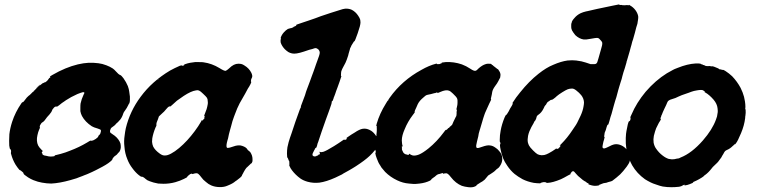

<svg xmlns="http://www.w3.org/2000/svg" viewBox="-20 -766 3322 841"><path d="M149 -390Q155 -395 155 -395Q157 -395 149 -389Q142 -383 139 -381Q137 -380 149 -390ZM368 -491Q387 -492 411 -489Q428 -487 446 -480Q462 -474 474 -466Q481 -461 487 -454Q499 -440 507 -437Q509 -436 509.5 -436Q510 -436 514 -431.5Q518 -427 521 -423Q533 -406 540 -389Q545 -375 546 -365Q548 -353 549 -343Q550 -323 547 -315Q547 -313 546 -313Q545 -313 542 -306Q536 -293 527 -281Q522 -275 520 -269Q515 -252 505 -240Q502 -238 500 -235Q498 -232 493 -228Q488 -224 487 -222Q483 -217 477 -213Q466 -206 465 -202Q461 -195 462 -188Q463 -184 473 -178Q494 -165 504 -146Q509 -137 509 -127Q510 -118 507 -110Q505 -103 501 -99Q498 -97 496 -94Q492 -88 486 -84.5Q480 -81 475 -74Q471 -68 472 -67Q472 -67 471 -65.5Q470 -64 467.5 -62Q465 -60 463 -58Q448 -45 412 -27Q404 -23 399.5 -20.5Q395 -18 383 -12.5Q371 -7 369.5 -6.5Q368 -6 365 -4.5Q362 -3 359 -2Q356 -1 351 1Q346 3 340 5.5Q334 8 326.5 10.5Q319 13 315 15Q311 16 288 23Q242 36 205 38Q186 38 164 34Q146 31 126 23Q114 18 103 11Q83 -2 83 -6Q84 -8 79.5 -12Q75 -16 71 -19Q67 -21 65 -22Q57 -31 48 -45Q35 -67 29 -90Q27 -95 28 -98Q30 -108 25 -113L23 -115L22 -120Q21 -126 20.5 -128.5Q20 -131 20 -149Q20 -167 21 -178Q24 -204 33 -232Q47 -275 74 -314Q78 -319 78 -319Q79 -317 80 -318Q82 -319 86 -324Q99 -342 105 -346Q110 -349 117 -356.5Q124 -364 125 -364Q127 -364 128 -367V-368Q128 -367 132.5 -371.5Q137 -376 142 -381.5Q147 -387 149 -388Q152 -391 156 -393Q160 -396 169 -403H170Q169 -402 170 -402Q171 -402 175 -405Q176 -406 176 -406Q178 -404 184 -410Q185 -411 185.5 -411Q186 -411 186.5 -412Q187 -413 188.5 -414.5Q190 -416 190 -416L191 -418Q195 -421 194 -422Q194 -423 196 -424Q204 -429 199 -430Q198 -431 200 -432Q203 -434 210 -438Q267 -471 321 -484Q347 -490 368 -491ZM342 -362Q334 -360 319 -354Q290 -341 269 -327Q265 -324 262 -322Q252 -316 239 -305Q230 -298 228.5 -299Q227 -300 223 -299Q217 -297 211 -288Q209 -286 208 -282Q207 -277 197 -265Q183 -250 181 -246Q179 -244 175 -238Q170 -232 164 -229Q162 -228 159 -223Q154 -216 154 -212Q154 -209 154.5 -208.5Q155 -208 155 -206Q153 -202 151 -197Q147 -188 144 -174Q138 -148 147 -129Q151 -121 161 -111L168 -104L166 -103Q160 -97 166 -93Q167 -92 166 -92Q165 -91 167 -89Q169 -87 172 -86Q173 -85 177 -84.5Q181 -84 185 -83Q197 -79 212 -81Q214 -81 216 -81.5Q218 -82 219 -82.5Q220 -83 220 -84Q219 -86 222 -86Q232 -88 246 -92Q268 -98 287 -106Q327 -121 362 -142Q365 -144 371 -147.5Q377 -151 378 -150Q381 -148 390 -152Q394 -155 396 -155.5Q398 -156 399.5 -157.5Q401 -159 405 -162Q410 -165 411 -170Q411 -172 414 -174Q420 -179 421 -187Q423 -192 422 -195Q421 -198 418.5 -199Q416 -200 408 -203Q390 -208 382 -213Q353 -232 339 -258Q334 -268 332 -279Q332 -284 332 -295.5Q332 -307 333 -313Q337 -332 346 -351Q351 -359 349 -361Q347 -363 342 -362Z M834 -494Q837 -494 852.5 -494Q868 -494 872 -493Q908 -488 941 -468Q963 -454 969 -456Q974 -458 983 -466Q994 -477 1004 -482Q1014 -487 1025 -487Q1032 -487 1036 -486Q1044 -484 1051 -479Q1071 -467 1081 -447Q1087 -434 1084 -427Q1079 -419 1079 -410Q1079 -409 1080 -408Q1081 -407 1080 -404Q1078 -398 1071 -386Q1066 -379 1061.5 -370Q1057 -361 1054 -356Q1041 -334 1030 -314Q1021 -296 1019 -291Q1017 -286 1015.5 -282Q1014 -278 1010 -268Q1006 -258 1005 -255Q998 -237 992 -212Q990 -206 988 -198Q982 -177 979 -160Q977 -153 976 -150Q970 -128 973 -121Q974 -118 978 -118Q984 -118 1001 -124Q1025 -133 1041 -127Q1059 -121 1064 -111Q1067 -106 1068 -107L1076 -100Q1086 -85 1086 -70Q1086 -64 1086 -60Q1085 -57 1083.5 -53.5Q1082 -50 1081 -50.5Q1080 -51 1075.5 -46Q1071 -41 1065 -36Q1059 -32 1053 -22Q1050 -18 1049 -15Q1045 -9 1046 -9Q1046 -9 1043.5 -5Q1041 -1 1040 1.5Q1039 4 1039 5Q1036 10 1017 24Q1013 26 1011 28Q1000 38 977 47Q962 54 941.5 53.5Q921 53 905 46Q893 41 882 31Q869 21 863 12Q854 0 849 -4Q848 -5 846 -6Q840 -9 825 -4Q823 -3 822 -4Q822 -6 817.5 -5Q813 -4 810 -1Q808 1 805 3Q800 7 800 9Q800 11 785 18Q769 26 748 32Q723 39 696 39Q682 39 673 38Q651 34 636 28Q624 24 618 18Q606 7 600 8Q598 9 588 1Q573 -11 560 -29Q546 -47 538 -68Q527 -94 525 -124Q522 -148 526 -173Q528 -190 531 -204Q549 -279 596 -342Q646 -410 725 -457Q745 -468 768 -478Q776 -480 776 -480Q776 -478 777.5 -478Q779 -478 782 -478.5Q785 -479 787 -481L789 -482L786 -483H784L791 -485Q802 -489 813 -491Q820 -492 834 -494ZM674 -419Q675 -420 672 -419L670 -417Q672 -416 674 -419ZM838 -370Q817 -367 785 -346Q767 -334 755 -325Q741 -313 735 -307Q730 -302 728 -301Q726 -300 726 -299.5Q726 -299 725 -300Q723 -301 718 -298Q716 -297 709 -289Q702 -281 698.5 -277Q695 -273 693 -272Q691 -271 684.5 -264Q678 -257 676 -256Q675 -254 674 -250Q673 -246 672 -244Q671 -242 670 -239Q669 -236 667 -231.5Q665 -227 665 -221V-215L661 -207Q651 -183 647 -160Q646 -153 646 -145Q647 -133 651 -124Q659 -108 680 -93Q692 -84 703 -85Q714 -85 729 -93Q746 -102 764.5 -117.5Q783 -133 800 -151.5Q817 -170 833 -191.5Q849 -213 861 -234L864 -240L865 -239L866 -238L868 -239Q870 -240 871 -242.5Q872 -245 873 -245Q874 -245 875 -246.5Q876 -248 875.5 -249Q875 -250 875 -252Q878 -257 875 -259L874 -260L876 -264Q879 -272 885 -288Q888 -298 890 -310Q891 -315 890 -322Q890 -332 886.5 -337.5Q883 -343 870 -355Q858 -367 851.5 -369.5Q845 -372 838 -370Z M1492 -728Q1508 -729 1521 -723Q1538 -714 1549 -697Q1556 -687 1558 -679Q1559 -675 1559 -668Q1559 -655 1547 -621Q1535 -587 1533 -586Q1530 -585 1527 -579Q1525 -575 1523 -572.5Q1521 -570 1519.5 -567Q1518 -564 1517 -561Q1513 -555 1512 -548Q1511 -544 1509.5 -539.5Q1508 -535 1507 -531Q1507 -527 1499 -505Q1493 -489 1489 -483Q1487 -480 1485.5 -476.5Q1484 -473 1479 -464L1475 -454L1474 -447Q1474 -439 1473.5 -436Q1473 -433 1474.5 -433Q1476 -433 1475 -431Q1473 -425 1467 -407Q1462 -393 1458 -382Q1454 -371 1452.5 -367.5Q1451 -364 1448.5 -355.5Q1446 -347 1444 -343.5Q1442 -340 1441 -335Q1437 -322 1435 -323Q1434 -323 1433.5 -321.5Q1433 -320 1433 -319Q1434 -315 1424 -288Q1422 -281 1419 -274Q1411 -253 1408 -244Q1393 -201 1389 -190Q1388 -186 1374 -145Q1370 -136 1369 -129Q1366 -119 1365 -119Q1362 -119 1360 -115Q1359 -113 1359 -112Q1359 -111 1358 -111Q1358 -111 1356 -107Q1354 -103 1351.5 -98Q1349 -93 1349 -92Q1348 -87 1350 -84L1354 -82V-81Q1355 -81 1359.5 -81Q1364 -81 1364.5 -81.5Q1365 -82 1365 -82L1368 -84Q1368 -84 1369.5 -84Q1371 -84 1373 -85.5Q1375 -87 1375 -88Q1374 -89 1377 -89Q1380 -89 1381 -91Q1382 -93 1380 -98Q1379 -101 1379 -101H1381Q1386 -98 1396 -101Q1409 -105 1443 -126Q1464 -139 1481 -151L1487 -155L1488 -154Q1490 -153 1494 -154Q1501 -157 1498 -161Q1497 -162 1502 -165Q1503 -166 1505 -167Q1512 -172 1519 -176.5Q1526 -181 1533 -185Q1555 -200 1569 -202Q1587 -205 1606 -193Q1618 -185 1627 -171Q1636 -157 1636 -143Q1636 -134 1634 -127Q1627 -110 1599 -83Q1579 -64 1539 -38Q1536 -36 1531 -33Q1526 -30 1522 -27.5Q1518 -25 1511 -21Q1501 -15 1484 -6Q1480 -3 1478 -2Q1471 2 1449 12Q1409 30 1379 34Q1352 37 1327 30Q1309 25 1296 16Q1274 0 1259 -20Q1252 -29 1248 -39Q1246 -44 1247 -44.5Q1248 -45 1248 -47.5Q1248 -50 1247 -52V-54Q1249 -54 1246 -62L1244 -64L1243 -68Q1240 -77 1238 -76L1237 -93Q1237 -108 1239 -121Q1244 -145 1250 -162Q1252 -167 1257 -182Q1267 -213 1274 -233Q1277 -242 1283 -258Q1296 -295 1297 -295Q1300 -297 1298 -298Q1298 -299 1298 -301Q1305 -318 1316 -349Q1319 -360 1320.5 -364Q1322 -368 1325 -376.5Q1328 -385 1330.5 -391Q1333 -397 1338 -411Q1343 -425 1346.5 -434.5Q1350 -444 1353 -452Q1356 -460 1358.5 -467.5Q1361 -475 1364.5 -485Q1368 -495 1370 -500Q1380 -526 1380.5 -534Q1381 -542 1375 -549Q1369 -554 1365 -555Q1359 -556 1347 -551Q1341 -549 1335 -548Q1326 -545 1311 -540Q1275 -528 1259 -532Q1250 -534 1243 -538Q1234 -544 1227 -551Q1215 -564 1210 -578Q1209 -581 1209 -587V-593L1210 -594Q1211 -594 1211 -595Q1211 -598 1210 -598H1209Q1209 -598 1210 -602Q1214 -614 1224 -625Q1231 -633 1242 -640L1243 -641V-640Q1242 -639 1243.5 -639.5Q1245 -640 1248.5 -641.5Q1252 -643 1252.5 -642.5Q1253 -642 1256 -643Q1259 -644 1262.5 -645.5Q1266 -647 1266 -648Q1266 -649 1270 -650Q1277 -652 1278 -656Q1278 -658 1279 -658Q1280 -658 1289 -661.5Q1298 -665 1308 -668Q1318 -671 1332 -676Q1346 -681 1361 -686Q1376 -691 1385 -695Q1407 -702 1430 -710Q1470 -723 1481 -726Q1487 -727 1492 -728Z M1932 -494Q1968 -496 2003 -484Q2022 -477 2040 -465Q2056 -454 2063 -456Q2068 -457 2077 -467Q2093 -481 2107 -485Q2112 -487 2119 -487Q2133 -487 2133 -484.5Q2133 -482 2139 -480Q2141 -478 2141 -477.5Q2141 -477 2147 -473Q2153 -469 2156.5 -465.5Q2160 -462 2161 -462L2160 -463Q2160 -465 2162 -462Q2163 -461 2164 -459Q2167 -455 2169 -451L2171 -446Q2173 -439 2172 -435Q2172 -426 2168 -421Q2167 -419 2163 -411Q2158 -401 2148 -388Q2138 -374 2136 -363Q2135 -354 2131 -338Q2129 -332 2131 -331Q2132 -331 2131 -329Q2130 -327 2130 -326.5Q2130 -326 2123 -312Q2116 -298 2113 -290Q2102 -266 2102 -264Q2102 -264 2097 -249Q2089 -224 2084 -205Q2083 -201 2080.5 -193.5Q2078 -186 2077 -181Q2076 -176 2075 -169Q2068 -142 2066 -130Q2065 -120 2069 -118Q2074 -116 2092 -123Q2114 -131 2126 -129Q2138 -128 2149 -120Q2160 -113 2166 -105Q2176 -94 2179 -81Q2180 -76 2180 -69Q2180 -54 2170 -39Q2166 -32 2160 -28Q2157 -27 2152.5 -22Q2148 -17 2145 -15Q2142 -13 2139.5 -11Q2137 -9 2129 -4Q2122 1 2118 3Q2116 5 2114 8Q2109 14 2103 21Q2094 29 2082 35Q2080 37 2078 38Q2076 39 2075 39.5Q2074 40 2074 40L2073 41Q2071 42 2068.5 44Q2066 46 2067 47L2066 48Q2064 49 2062 50Q2051 56 2032 54Q2015 52 2003 48Q1976 37 1955 10Q1942 -7 1935 -7Q1928 -7 1922 -5L1920 -6Q1921 -8 1919 -8Q1916 -8 1912 -6H1911Q1911 -6 1907 -4.5Q1903 -3 1900 -3Q1894 -1 1889.5 3.5Q1885 8 1880 11Q1877 13 1877 13Q1877 13 1877 13.5Q1877 14 1876 14Q1871 17 1869 20Q1869 21 1869 21L1864 25Q1844 35 1818 38Q1815 38 1808 39Q1793 41 1771 38Q1745 36 1720 24Q1690 10 1667 -13Q1657 -24 1651 -32Q1648 -38 1645 -42Q1637 -53 1630 -73Q1625 -86 1624 -95Q1623 -97 1624 -96.5Q1625 -96 1626 -99Q1626 -104 1624 -109L1622 -111V-109Q1622 -107 1621 -107Q1621 -106 1619 -120L1618 -144Q1619 -143 1619 -141L1620 -140L1621 -141Q1622 -145 1622 -154L1623 -155L1625 -162L1626 -165L1627 -169L1628 -170Q1629 -169 1629 -178Q1629 -183 1630 -187Q1630 -191 1630.5 -197Q1631 -203 1630.5 -203.5Q1630 -204 1630 -206Q1632 -212 1629 -214L1628 -215L1630 -224Q1643 -269 1670 -312Q1675 -321 1677 -323.5Q1679 -326 1679.5 -326Q1680 -326 1681 -327Q1682 -328 1681 -329Q1681 -330 1687 -338Q1741 -414 1826 -460Q1859 -479 1890 -487Q1893 -488 1893 -487Q1894 -484 1901 -485Q1903 -486 1903 -485L1907 -486Q1907 -487 1909 -487Q1915 -488 1915 -491Q1915 -492 1916 -492Q1920 -493 1932 -494ZM1946 -369Q1933 -374 1908 -363Q1904 -361 1902.5 -360.5Q1901 -360 1898 -359Q1897 -358 1896.5 -358Q1896 -358 1896 -359Q1897 -361 1895 -361Q1891 -361 1888 -359Q1887 -358 1887 -358.5Q1887 -359 1883 -358Q1866 -353 1854 -351Q1848 -350 1844 -347Q1842 -345 1838 -342Q1825 -331 1820 -325Q1814 -318 1810 -310Q1807 -302 1803.5 -295Q1800 -288 1800 -287.5Q1800 -287 1798 -283Q1795 -277 1797 -275Q1798 -275 1788 -262Q1766 -233 1753 -201Q1740 -172 1740 -151Q1740 -147 1741 -138.5Q1742 -130 1743.5 -127Q1745 -124 1744.5 -124Q1744 -124 1742.5 -125Q1741 -126 1740.5 -125.5Q1740 -125 1740 -122Q1740 -119 1741 -117V-115Q1740 -116 1740 -115Q1740 -110 1745 -101Q1746 -98 1749 -95Q1752 -92 1753 -92Q1754 -92 1755 -91Q1756 -90 1758.5 -89.5Q1761 -89 1761.5 -89.5Q1762 -90 1763 -89Q1767 -86 1770 -88Q1771 -89 1772 -91Q1773 -93 1773 -93Q1773 -93 1775 -91Q1781 -87 1788 -85Q1799 -83 1815 -89Q1832 -96 1857 -116Q1894 -146 1925 -188Q1931 -197 1933 -197Q1938 -197 1941 -202Q1943 -205 1944 -205Q1947 -205 1950 -210Q1950 -211 1950.5 -211Q1951 -211 1953.5 -213Q1956 -215 1956 -215Q1956 -215 1957 -216.5Q1958 -218 1959 -218Q1960 -218 1962 -223Q1963 -227 1977 -255Q1979 -257 1979 -259Q1979 -261 1980 -267Q1980 -270 1980 -272V-277Q1979 -276 1981 -279Q1981 -281 1981 -283Q1981 -285 1981 -286Q1981 -287 1980 -286Q1978 -285 1979 -287Q1979 -288 1981.5 -297.5Q1984 -307 1984 -315Q1985 -328 1982 -335Q1979 -342 1964 -356Q1953 -367 1946 -369Z M2688 -746Q2691 -747 2692 -746Q2693 -744 2700 -744Q2704 -745 2704 -744Q2704 -743 2714.5 -743Q2725 -743 2726 -744Q2726 -744 2728 -743.5Q2730 -743 2732.5 -743Q2735 -743 2735 -744Q2735 -745 2735 -745Q2735 -745 2740 -742Q2753 -735 2763 -722Q2772 -710 2775 -697Q2776 -693 2775.5 -686.5Q2775 -680 2774.5 -678Q2774 -676 2773.5 -672Q2773 -668 2772 -662Q2770 -656 2767 -646Q2765 -637 2761 -622.5Q2757 -608 2755.5 -603Q2754 -598 2753 -594Q2749 -584 2746 -570Q2745 -565 2742.5 -558Q2740 -551 2738 -541Q2728 -506 2726 -500Q2725 -499 2724 -492Q2721 -482 2717 -468Q2710 -448 2706 -432Q2705 -426 2703 -420Q2701 -414 2698 -404.5Q2695 -395 2692.5 -386.5Q2690 -378 2688 -371Q2684 -355 2680 -341Q2677 -333 2674.5 -324Q2672 -315 2669 -305Q2666 -295 2663 -283Q2660 -271 2658.5 -266.5Q2657 -262 2654 -253Q2649 -233 2645 -222Q2644 -220 2643 -220Q2640 -220 2637 -209Q2633 -193 2630 -188Q2628 -184 2628 -180Q2628 -176 2627 -173Q2626 -170 2626 -168V-166L2628 -167L2629 -168Q2628 -164 2626 -155Q2625 -150 2623 -145Q2619 -127 2619 -123Q2619 -115 2628 -116Q2633 -117 2643 -122Q2661 -132 2673 -134Q2687 -136 2702 -129Q2715 -123 2725 -111Q2741 -91 2740 -73Q2740 -59 2733 -48Q2729 -40 2710 -17Q2698 -2 2680 12Q2667 22 2662 26Q2656 29 2652 29.5Q2648 30 2643 32Q2636 35 2633 35Q2625 35 2614 40Q2610 42 2608 42.5Q2606 43 2604 44L2602 45H2604L2605 46H2604Q2602 46 2598 47Q2582 50 2565 44Q2562 43 2559 42Q2558 41 2557 40Q2560 40 2558 38Q2557 37 2553 35.5Q2549 34 2549 33Q2550 32 2540 27Q2534 24 2523 14Q2511 5 2503 -5Q2498 -11 2495.5 -13.5Q2493 -16 2491 -16Q2486 -16 2484 -13Q2484 -12 2482 -10Q2478 -6 2479 -4Q2480 -4 2479.5 -3.5Q2479 -3 2477 -2Q2475 -1 2469 2Q2450 13 2437 19Q2401 34 2379 35Q2374 35 2374 35Q2374 33 2368 32Q2361 31 2355 33Q2347 35 2348 36Q2348 37 2344 37Q2340 37 2332.5 36.5Q2325 36 2318 35Q2291 30 2269 19Q2249 8 2234 -4Q2216 -19 2202 -40Q2190 -57 2184 -72Q2176 -93 2173 -110Q2170 -123 2170 -130L2171 -135Q2172 -135 2172 -138Q2172 -142 2170 -144Q2169 -144 2169 -153Q2169 -174 2173 -194Q2178 -222 2190 -251Q2195 -262 2196 -262Q2199 -262 2208 -278Q2214 -291 2222 -303Q2228 -313 2225 -314Q2224 -315 2228 -320Q2239 -338 2258 -361Q2297 -410 2339 -443Q2373 -470 2403 -482Q2437 -497 2466 -501Q2487 -503 2504 -501Q2529 -498 2546 -492Q2556 -488 2567 -485Q2569 -485 2578 -485Q2587 -485 2589 -486Q2593 -487 2596 -493Q2599 -501 2612 -548Q2614 -556 2615 -559Q2620 -575 2617 -582Q2616 -584 2612.5 -588Q2609 -592 2606 -595Q2602 -600 2594 -600Q2589 -600 2567 -596Q2547 -592 2537 -593Q2517 -596 2500 -612Q2495 -618 2491 -624Q2485 -632 2483 -640Q2482 -644 2482 -652Q2482 -663 2483 -664Q2484 -665 2484 -666Q2484 -674 2497 -688Q2507 -700 2523 -708Q2534 -713 2547 -716Q2553 -717 2554.5 -717.5Q2556 -718 2574 -722Q2592 -726 2596 -727Q2604 -729 2620 -732Q2629 -734 2663 -741Q2678 -744 2688 -746ZM2492 -377Q2490 -378 2484 -378Q2476 -378 2467 -375Q2459 -372 2443 -362Q2427 -352 2419 -345Q2417 -343 2413 -339.5Q2409 -336 2406 -334Q2400 -329 2397 -329Q2392 -329 2389 -326Q2388 -325 2385 -323Q2378 -320 2375 -314Q2372 -307 2369 -305Q2365 -301 2363 -295Q2361 -291 2360 -289Q2352 -273 2339 -264Q2331 -259 2330 -252Q2329 -246 2325 -239Q2322 -236 2320.5 -233.5Q2319 -231 2317 -226Q2307 -210 2299 -191Q2295 -181 2293 -171Q2290 -155 2292 -143Q2294 -135 2297 -129Q2301 -121 2315 -107Q2328 -94 2334.5 -90.5Q2341 -87 2352 -86Q2358 -86 2364 -87Q2373 -89 2384 -95Q2399 -103 2413 -113L2416 -116L2417 -115Q2421 -112 2426 -116Q2427 -117 2427.5 -117Q2428 -117 2429 -117.5Q2430 -118 2429 -118.5Q2428 -119 2431 -121Q2435 -124 2435 -128Q2435 -129 2434 -129Q2431 -128 2431 -128L2438 -135Q2465 -162 2488 -197Q2508 -226 2508 -228Q2508 -229 2509 -230Q2514 -239 2523.5 -260Q2533 -281 2536 -300Q2538 -310 2538 -318Q2537 -335 2526 -349Q2517 -360 2504 -370Q2498 -375 2492 -377Z M3027 -488Q3030 -488 3040 -488L3049 -487Q3049 -486 3049 -486Q3052 -484 3056 -484Q3058 -484 3057.5 -483Q3057 -482 3059.5 -481.5Q3062 -481 3063 -481L3065 -480L3068 -479Q3069 -479 3069 -478Q3069 -477 3077 -476.5Q3085 -476 3086 -477Q3086 -477 3092.5 -476Q3099 -475 3100 -475Q3101 -475 3100 -476H3101Q3102 -476 3110 -473L3127 -466L3129 -464Q3134 -461 3135 -462Q3135 -463 3140 -461Q3146 -459 3147 -460Q3148 -461 3159 -454Q3173 -445 3187 -432Q3209 -409 3224 -381Q3234 -361 3239 -342Q3242 -329 3243 -322Q3244 -317 3244.5 -310Q3245 -303 3245 -299Q3245 -295 3245 -294Q3244 -294 3244 -292.5Q3244 -291 3244.5 -290.5Q3245 -290 3246 -284Q3247 -272 3245 -259Q3244 -256 3244 -249Q3240 -216 3226 -183Q3211 -147 3204 -139Q3202 -136 3201 -135L3200 -134Q3200 -135 3198.5 -134.5Q3197 -134 3195 -131.5Q3193 -129 3192.5 -129Q3192 -129 3190 -127Q3178 -115 3166 -110Q3159 -107 3156 -104Q3153 -101 3148 -91Q3142 -82 3140 -77Q3128 -61 3126 -58Q3124 -56 3121.5 -53Q3119 -50 3110 -42Q3101 -34 3097 -28Q3083 -10 3069 0Q3064 3 3061 7Q3056 11 3042 19Q3032 24 3031.5 24.5Q3031 25 3026 27Q3016 31 3015 32L3014 33H3016L3017 34Q2999 42 2991 44Q2985 45 2981 46L2978 47L2979 45L2980 44Q2976 42 2969 47Q2965 50 2955 52Q2938 54 2921 54Q2901 54 2883 51Q2872 49 2853 42Q2840 38 2830 33Q2816 26 2805 19Q2770 -6 2749 -42Q2741 -56 2735 -73Q2719 -113 2721 -162Q2722 -183 2724 -192Q2730 -228 2735 -235Q2735 -235 2736 -235Q2739 -235 2741 -241Q2742 -243 2742 -246.5Q2742 -250 2741 -251Q2740 -252 2746 -264Q2768 -316 2808 -364Q2851 -414 2901 -445Q2916 -454 2928 -460Q2932 -462 2935 -463.5Q2938 -465 2949 -469Q2991 -486 3027 -488ZM3058 -371Q3056 -372 3050 -372Q3044 -372 3042 -371.5Q3040 -371 3032 -370Q3019 -368 3008 -364Q3005 -363 2997.5 -360Q2990 -357 2984.5 -355.5Q2979 -354 2974.5 -352Q2970 -350 2966 -349Q2960 -346 2952 -343Q2939 -336 2924 -332Q2917 -330 2915 -329Q2909 -326 2906 -323Q2904 -321 2898 -306Q2896 -302 2891 -291.5Q2886 -281 2885 -278.5Q2884 -276 2883 -274Q2882 -272 2880.5 -267.5Q2879 -263 2878 -261.5Q2877 -260 2876 -258V-256V-255Q2873 -251 2873 -246Q2873 -244 2875 -245V-244Q2874 -241 2872 -237.5Q2870 -234 2866 -228Q2862 -221 2854 -204Q2849 -191 2844 -171Q2841 -156 2843 -141Q2846 -126 2853 -116Q2866 -97 2882 -85Q2896 -74 2909 -70Q2914 -69 2923 -68Q2935 -68 2944 -71Q2949 -72 2951 -72Q2953 -72 2954 -72.5Q2955 -73 2961 -76Q3010 -95 3059 -151Q3100 -198 3116 -242Q3122 -256 3123 -270Q3124 -273 3124 -280.5Q3124 -288 3123 -292Q3121 -311 3106 -329Q3087 -351 3069 -361Q3067 -362 3066.5 -362Q3066 -362 3067 -363Q3068 -366 3063 -368L3060 -370Z"/></svg>

Font: TT2020 Style B
Style: Italic
Weight: 400
Italic angle: -15°
Version: Version 0.2.000